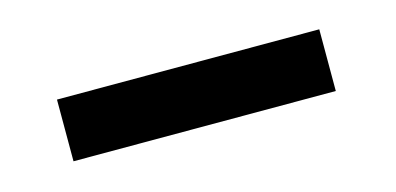

<svg xmlns="http://www.w3.org/2000/svg" viewBox="-27 -795 505 245"><g transform="rotate(-15 225.0 -673.0)"><path d="M50.5 -633V-714.5H397V-633Z"/></g></svg>

Font: Epilogue Black
Style: Regular
Weight: 900
Designer: Tyler Finck
Foundry: Etcetera Type Co
Version: Version 2.111; ttfautohint (v1.8.3)